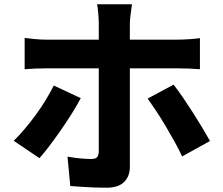

<svg xmlns="http://www.w3.org/2000/svg" viewBox="-20 -826 1040 896"><path d="M596 -806Q595 -799 592.5 -782Q590 -765 588 -746Q586 -727 586 -714Q586 -684 586 -647.5Q586 -611 586 -574.5Q586 -538 586 -507Q586 -487 586 -451.5Q586 -416 586 -372Q586 -328 586 -280Q586 -232 586 -187.5Q586 -143 586 -106.5Q586 -70 586 -48Q586 -3 559 23.5Q532 50 477 50Q448 50 419.5 49Q391 48 363 46Q335 44 308 42L295 -95Q327 -89 357 -86.5Q387 -84 405 -84Q424 -84 432 -91.5Q440 -99 441 -118Q441 -127 441 -155Q441 -183 441 -223Q441 -263 441 -307.5Q441 -352 441 -393Q441 -434 441 -464.5Q441 -495 441 -507Q441 -525 441 -562.5Q441 -600 441 -642Q441 -684 441 -715Q441 -735 438.5 -764Q436 -793 433 -806ZM95 -649Q118 -646 144.5 -643.5Q171 -641 195 -641Q207 -641 243.5 -641Q280 -641 330.5 -641Q381 -641 439 -641Q497 -641 556 -641Q615 -641 666.5 -641Q718 -641 756 -641Q794 -641 810 -641Q832 -641 862.5 -643Q893 -645 913 -648V-503Q889 -505 861 -506Q833 -507 811 -507Q795 -507 757.5 -507Q720 -507 668.5 -507Q617 -507 558.5 -507Q500 -507 441.5 -507Q383 -507 332.5 -507Q282 -507 245.5 -507Q209 -507 195 -507Q173 -507 145 -506Q117 -505 95 -503ZM357 -368Q339 -334 314.5 -295Q290 -256 262.5 -216.5Q235 -177 209.5 -143.5Q184 -110 164 -88L44 -169Q69 -193 95.5 -224.5Q122 -256 147 -290Q172 -324 193.5 -359.5Q215 -395 231 -427ZM790 -431Q809 -407 832 -373.5Q855 -340 879 -302.5Q903 -265 924 -230Q945 -195 960 -168L830 -96Q814 -130 793.5 -167Q773 -204 751 -241Q729 -278 707.5 -310Q686 -342 669 -366Z"/></svg>

Font: Noto Sans KR ExtraBold
Style: Regular
Weight: 800
Designer: Ryoko NISHIZUKA  (kana, bopomofo & ideographs); Paul D. Hunt (Latin, Greek & Cyrillic); Sandoll Communications , Soo-you
Foundry: Adobe
Version: Version 2.004-H2;hotconv 1.0.118;makeotfexe 2.5.65603